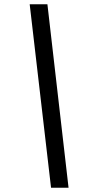

<svg xmlns="http://www.w3.org/2000/svg" viewBox="-20 -784 431 899"><path d="M219 95 119 -764H202L301 95Z"/></svg>

Font: DeepMind Sans
Style: Italic
Weight: 400
Italic angle: -10°
Designer: Jonny Pinhorn / Modifications: Colophon Foundry
Foundry: Colophon Foundry
Version: Version 1.002; ttfautohint (v1.8.2)